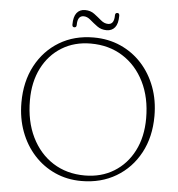

<svg xmlns="http://www.w3.org/2000/svg" viewBox="-58 -904 906 975"><g transform="rotate(5 395.0 -417.0)"><path d="M392.5 -714.5Q467 -714.5 529.5 -686.8Q592 -659 637.8 -609Q683.5 -559 708.8 -491.5Q734 -424 734 -344Q734 -237 690.2 -155.8Q646.5 -74.5 569.5 -28.8Q492.5 17 392.5 17Q319.5 17 258 -10.8Q196.5 -38.5 151 -88.5Q105.5 -138.5 80.2 -206.2Q55 -274 55 -354Q55 -460.5 98.2 -541.8Q141.5 -623 217.5 -668.8Q293.5 -714.5 392.5 -714.5ZM693 -328.5Q693 -434.5 653.2 -514.2Q613.5 -594 543.2 -638.2Q473 -682.5 380.5 -682.5Q297 -682.5 233 -643.2Q169 -604 133 -533.5Q97 -463 97 -369.5Q97 -262 136.2 -181.8Q175.5 -101.5 245.2 -57Q315 -12.5 407 -12.5Q491 -12.5 555.5 -52Q620 -91.5 656.5 -162.5Q693 -233.5 693 -328.5ZM453.5 -757Q426 -757 405.5 -772Q385 -787 367.5 -802.2Q350 -817.5 332 -817.5Q300.5 -817.5 300.5 -770.5Q300.5 -757.5 289 -757.5Q278.5 -757.5 278.5 -770.5Q278.5 -810.5 293.8 -830Q309 -849.5 336.5 -849.5Q364 -849.5 384 -834.5Q404 -819.5 421.5 -804.5Q439 -789.5 458.5 -789.5Q489.5 -789.5 489.5 -835.5Q489.5 -849 501 -849Q511.5 -849 511.5 -835.5Q511.5 -795 496 -776Q480.5 -757 453.5 -757Z"/></g></svg>

Font: Fraunces 9pt S050 Thin
Style: Regular
Weight: 100
Version: Version 1.000; ttfautohint (v1.8.3)